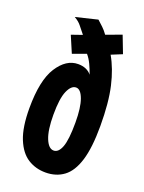

<svg xmlns="http://www.w3.org/2000/svg" viewBox="-133 -742 616 820"><g transform="rotate(20 175.0 -331.5)"><path d="M179 14Q134 14 98.5 -8.5Q63 -31 42 -82.5Q21 -134 21 -221Q21 -348 60 -408.5Q99 -469 153 -469Q193 -469 214 -443Q206 -466 196 -487Q186 -508 173 -523L112 -501L80 -576L129 -593Q114 -611 102.5 -626Q91 -641 70 -653L169 -677Q183 -664 194 -654Q205 -644 218 -626L288 -652L318 -574L269 -554Q299 -502 315.5 -430.5Q332 -359 332 -252Q332 -154 314 -95.5Q296 -37 261.5 -11.5Q227 14 179 14ZM180 -86Q202 -86 214.5 -119Q227 -152 227 -230Q227 -298 213.5 -335Q200 -372 179 -372Q157 -372 142 -338Q127 -304 127 -230Q127 -160 142 -123Q157 -86 180 -86Z"/></g></svg>

Font: Inconsolata ExtraCondensed Black
Style: Regular
Weight: 900
Width: 2
Monospace: yes
Designer: Raph Levien, Cyreal, Brenton Simpson
Foundry: Raph Levien, Cyreal, Google
Version: Version 3.001; ttfautohint (v1.8.2.53-6de2)